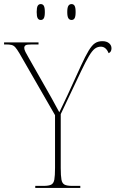

<svg xmlns="http://www.w3.org/2000/svg" viewBox="-30 -922 567 942"><path d="M143 0V-10H184Q209 -10 221 -16Q233 -22 236.5 -40.5Q240 -59 240 -98V-357L65 -661Q53 -681 45 -690Q37 -699 26.5 -701.5Q16 -704 -2 -704H-10V-714H159V-704H127Q101 -704 95 -699.5Q89 -695 89 -687Q89 -679 95 -667Q101 -655 111 -638L186 -506Q205 -473 224 -439Q243 -405 261 -371Q270 -390 279.5 -409.5Q289 -429 303 -459L367 -599Q389 -647 405 -673.5Q421 -700 436 -710Q451 -720 472 -720Q493 -720 505 -710Q517 -700 517 -685Q517 -667 503 -661Q490 -693 465 -693Q448 -693 435 -683Q422 -673 406.5 -647Q391 -621 368 -573L268 -362V-98Q268 -59 271.5 -40.5Q275 -22 287 -16Q299 -10 324 -10H364V0ZM321 -824Q311 -824 305.5 -832.5Q300 -841 300 -863Q300 -885 305.5 -893.5Q311 -902 321 -902Q331 -902 336 -893.5Q341 -885 341 -863Q341 -841 336 -832.5Q331 -824 321 -824ZM170 -824Q160 -824 155 -832.5Q150 -841 150 -863Q150 -885 155 -893.5Q160 -902 170 -902Q180 -902 185 -893.5Q190 -885 190 -863Q190 -841 185 -832.5Q180 -824 170 -824Z"/></svg>

Font: Noto Serif Display SemiCondensed Thin
Style: Regular
Weight: 100
Width: 4
Designer: Monotype Design Team
Foundry: Monotype Imaging Inc.
Version: Version 2.009